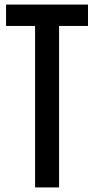

<svg xmlns="http://www.w3.org/2000/svg" viewBox="-20 -820 412 840"><path d="M133.5 0V-706.5H6.5V-800H365V-706.5H238.5V0Z"/></svg>

Font: Big Shoulders Medium
Style: Regular
Weight: 500
Designer: Patric King
Foundry: XO Type Co
Version: Version 2.002